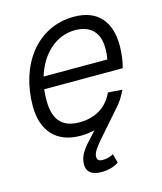

<svg xmlns="http://www.w3.org/2000/svg" viewBox="-112 -625 771 911"><g transform="rotate(-15 274.0 -169.0)"><path d="M222 12C247 12 270 9 292 4L273 25C226 74 202 105 202 148C202 188 231 204 273 204C310 204 340 194 359 180L347 136C333 145 313 150 293 150C278 150 267 144 267 128C267 109 280 89 311 53L417 -68C439 -91 456 -118 470 -148L400 -153C372 -90 315 -51 235 -51C151 -51 109 -94 109 -192C109 -210 110 -228 112 -246H498C507 -279 512 -319 512 -354C512 -472 453 -542 337 -542C153 -542 39 -382 39 -182C39 -63 102 12 222 12ZM325 -479C403 -479 443 -435 443 -359C443 -336 441 -320 438 -305H125C156 -408 231 -479 325 -479Z"/></g></svg>

Font: Geist Light
Style: Italic
Weight: 300
Italic angle: -12°
Designer: Basement.studio, Andrés Briganti, Mateo Zaragoza
Foundry: Basement.studio, Vercel, Andrés Briganti, Guido Ferreyra, Mateo Zaragoza
Version: Version 1.500